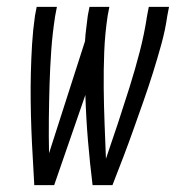

<svg xmlns="http://www.w3.org/2000/svg" viewBox="-20 -540 540 560"><path d="M138 0H80Q78 -41 75.5 -81.5Q73 -122 71.5 -163Q70 -204 69.5 -245Q69 -286 70 -327.5Q71 -369 73.5 -410.5Q76 -452 82 -494L87 -520H146L141 -494Q133 -443 129.5 -393Q126 -343 124.5 -293Q123 -243 122.5 -193Q122 -143 123 -93L228 -420Q229 -439 231.5 -457.5Q234 -476 236 -494L241 -520H299L294 -494Q286 -441 284 -388.5Q282 -336 282.5 -284Q283 -232 285 -180Q287 -128 289 -77Q307 -129 324 -180.5Q341 -232 357.5 -284.5Q374 -337 387.5 -389Q401 -441 409 -494L414 -520H473L468 -494Q462 -452 450.5 -410.5Q439 -369 426 -327.5Q413 -286 398.5 -245Q384 -204 369.5 -163Q355 -122 339.5 -81.5Q324 -41 308 0H250Q242 -65 236.5 -130.5Q231 -196 229 -263Z"/></svg>

Font: Iosevka Term Curly Lt Obl
Style: Regular
Weight: 300
Italic angle: -9°
Designer: Belleve Invis
Foundry: Belleve Invis
Version: Version 32.3.0